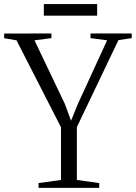

<svg xmlns="http://www.w3.org/2000/svg" viewBox="-34 -904 654 924"><path d="M259.5 -38V-291.5L45.5 -710L-14 -720V-742.5L213.5 -743V-720.5L132 -710L278 -404L308 -323L339 -400L481.5 -710L401.5 -720.5V-743H600V-720.5L536 -711L336 -292.5V-38L443.5 -23V0H151.5V-23ZM433.5 -884.5V-828.5H177V-884.5Z"/></svg>

Font: Merriweather 120pt Light
Style: Regular
Weight: 300
Version: Version 2.100